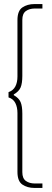

<svg xmlns="http://www.w3.org/2000/svg" viewBox="-20 -823 254 946"><path d="M22 -369Q45 -377 55.5 -397Q66 -417 66 -446V-724Q66 -770 90.5 -786.5Q115 -803 150 -803H189V-781H151Q125 -781 107.5 -768.5Q90 -756 90 -725V-449Q90 -412 81.5 -392Q73 -372 48 -358V-354Q73 -340 81.5 -320Q90 -300 90 -263V25Q90 56 107.5 68.5Q125 81 151 81H189V103H150Q115 103 90.5 86.5Q66 70 66 24V-266Q66 -295 55.5 -315.5Q45 -336 22 -343Z"/></svg>

Font: Phudu Light Light
Style: Regular
Weight: 300
Version: Version 1.005;gftools[0.9.23]